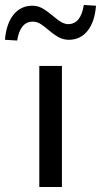

<svg xmlns="http://www.w3.org/2000/svg" viewBox="-85 -752 406 772"><path d="M73 0V-487H164V0ZM-16 -589 -65 -592Q-60 -656 -31 -692.5Q-2 -729 45 -729Q67 -729 85.5 -718.5Q104 -708 128 -688Q150 -669 163.5 -662Q177 -655 189 -655Q240 -655 252 -732L301 -729Q296 -664 267 -628Q238 -592 192 -592Q171 -592 152.5 -601.5Q134 -611 108 -633Q87 -651 74 -658Q61 -665 47 -665Q-4 -665 -16 -589Z"/></svg>

Font: Nunito Sans Medium
Style: Regular
Weight: 500
Designer: Vernon Adams
Foundry: Vernon Adams
Version: Version 3.101; ttfautohint (v1.8.4.7-5d5b);gftools[0.9.27]